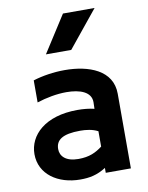

<svg xmlns="http://www.w3.org/2000/svg" viewBox="-97 -912 809 1046"><g transform="rotate(-10 307.0 -388.5)"><path d="M404 26V53H543V-360C543 -490 414 -537 280 -537C219 -537 156 -527 105 -511V-389C157 -406 216 -417 268 -417C345 -417 405 -394 405 -338L404 -301C376 -308 343 -311 311 -311C132 -311 39 -219 39 -114C39 -3 138 65 262 65C313 65 355 57 404 26ZM195 -639H335L500 -842H325ZM404 -177V-92C368 -65 332 -47 271 -47C201 -47 171 -80 171 -119C171 -169 207 -197 307 -197C337 -197 374 -193 404 -177Z"/></g></svg>

Font: LINE Seed JP App_OTF Bold
Style: Regular
Weight: 700
Designer: LINE & Fontrix & Fontworks
Version: Version 1.009